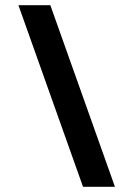

<svg xmlns="http://www.w3.org/2000/svg" viewBox="-20 -720 482 740"><path d="M423 0 174 -700H51L300 0Z"/></svg>

Font: Vanilla Cream
Style: Bold
Weight: 700
Designer: Jeremy Tribby, Jinavaṁso
Foundry: Tribby Type
Version: Version 1.422;Glyphs 3.1.2 (3151)